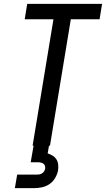

<svg xmlns="http://www.w3.org/2000/svg" viewBox="-20 -755 549 995"><path d="M149 0 257 -655H108L121 -735H509L496 -655H347L239 0ZM57 220 69 150H169Q176 150 183 149Q190 148 197 144Q204 140 208.5 133Q213 126 214 119Q215 112 213 105Q211 98 206 94Q201 90 193.5 88Q186 86 179 86H139L154 0H234L227 40Q240 44 252.5 51.5Q265 59 272.5 71Q280 83 281.5 98Q283 113 281 128Q277 148 266 167Q255 186 237 198.5Q219 211 198 215.5Q177 220 157 220Z"/></svg>

Font: Iosevka Medium Oblique
Style: Regular
Weight: 500
Italic angle: -9°
Monospace: yes
Designer: Belleve Invis
Foundry: Belleve Invis
Version: Version 32.5.0; ttfautohint (v1.8.4)